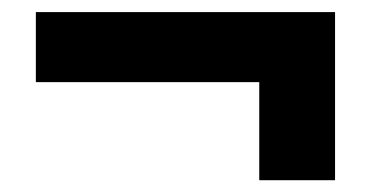

<svg xmlns="http://www.w3.org/2000/svg" viewBox="-20 -475 626 324"><path d="M40.5 -336.4V-454.6H545.4V-170.9H417.5V-336.4Z"/></svg>

Font: Cascadia Mono PL
Style: Bold
Weight: 700
Monospace: yes
Designer: Aaron Bell
Foundry: Saja Typeworks
Version: Version 2404.023; ttfautohint (v1.8.4)